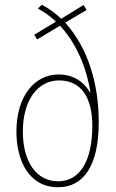

<svg xmlns="http://www.w3.org/2000/svg" viewBox="-20 -843 486 807"><path d="M156 -823 139 -807C165 -793 193 -774 215 -752L124 -697L136 -677L232 -735C301 -662 344 -557 360 -456H357C338 -490 297 -530 226 -530C126 -530 49 -440 49 -290C49 -166 103 -56 224 -56C333 -56 395 -149 395 -329C395 -490 351 -640 254 -748L344 -801L331 -822L237 -764C215 -786 188 -806 156 -823ZM228 -505C325 -505 368 -428 368 -314C368 -170 318 -81 224 -81C131 -81 76 -166 76 -290C76 -421 138 -505 228 -505Z"/></svg>

Font: Noto Sans Malayalam UI Condensed Thin
Style: Regular
Weight: 100
Width: 3
Designer: Jelle Bosma - Monotype Design Team
Foundry: Monotype Imaging Inc.
Version: Version 2.104